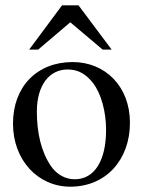

<svg xmlns="http://www.w3.org/2000/svg" viewBox="-20 -694 540 724"><path d="M380 -204C380 -88 336 -18 262 -18C226 -18 194 -36 172 -68C135 -122 119 -194 119 -273C119 -373 166 -432 235 -432C278 -432 306 -412 330 -382C362 -341 380 -272 380 -204ZM470 -231C470 -369 376 -460 254 -460C119 -460 29 -367 29 -228C29 -89 124 10 245 10C380 10 470 -92 470 -231ZM401 -507 276 -674H214L90 -507H124L245 -610L367 -507Z"/></svg>

Font: XITS
Style: Regular
Weight: 400
Designer: MicroPress Inc., with final additions and corrections provided by Coen Hoffman, Elsevier (retired)
Version: Version 1.302